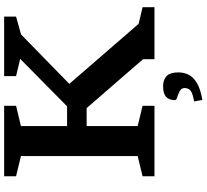

<svg xmlns="http://www.w3.org/2000/svg" viewBox="-54 -692 972 903"><g transform="rotate(-90 431.5 -241.0)"><path d="M289.5 -628V-411H382.5L605.5 -631.5L524.5 -651V-707H804.5V-651L720.5 -627.5L488 -400.5L770.5 -74.5L848.5 -56V0H604V-54L374 -319H289.5V-79L385 -56V0H53.5V-56L148.5 -79V-628L53.5 -651V-707H385V-651ZM405.5 186.5Q443.5 180 456 169.8Q468.5 159.5 468.5 142Q468.5 126.5 454.2 119Q440 111.5 425.8 107Q411.5 102.5 411.5 96.5Q411.5 69.5 426.8 55Q442 40.5 477 40.5Q507 40.5 524.5 56.8Q542 73 542 113Q542 136.5 532 158.8Q522 181 494 198.5Q466 216 412.5 225.5Z"/></g></svg>

Font: Newsreader Caption Medium
Style: Regular
Weight: 500
Designer: Hugues Gentile
Foundry: Production Type
Version: Version 1.001